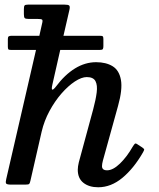

<svg xmlns="http://www.w3.org/2000/svg" viewBox="-20 -800 691 832"><path d="M599.5 -139.5Q559.5 -70 510.2 -29.2Q461 11.5 405.5 11.5Q366 11.5 341.5 -7.8Q317 -27 317 -64.5Q317 -69.5 318.2 -79.5Q319.5 -89.5 321.5 -96.5L384 -327Q395 -368 399 -399.2Q403 -430.5 393.8 -448.2Q384.5 -466 356 -466Q333.5 -466 304.2 -446.8Q275 -427.5 246.2 -394.5Q217.5 -361.5 194.5 -319Q171.5 -276.5 160.5 -229.5L112 -17.5Q109.5 -6 106.5 -3Q103.5 0 89 0H28Q9.5 0 6.5 -5Q3.5 -10 7 -24L136 -583.5H30Q18.5 -583.5 16.2 -586.2Q14 -589 14 -598.5V-631Q14 -639.5 17.5 -642.2Q21 -645 31 -645H150.5L162.5 -698.5Q166 -711.5 162.5 -714.8Q159 -718 141.5 -718H103Q90.5 -718 87 -721.8Q83.5 -725.5 83.5 -739V-760Q83.5 -772.5 86.5 -776.2Q89.5 -780 101.5 -780H259.5Q276 -780 280 -775.8Q284 -771.5 281 -758L255 -645H412Q422.5 -645 425.2 -642.5Q428 -640 428 -631V-600Q428 -591 425.5 -587.2Q423 -583.5 411 -583.5H241L207 -433.5Q198 -394 222.5 -425Q261 -476.5 305 -503.5Q349 -530.5 396.5 -530.5Q439.5 -530.5 468 -513Q496.5 -495.5 504 -454Q511.5 -412.5 491.5 -341L426 -104.5Q422 -89.5 422 -80Q422 -62 444 -62Q469.5 -62 499.8 -91.2Q530 -120.5 554.5 -163.5Q561 -174 564.5 -177.2Q568 -180.5 578 -173L596.5 -161Q605 -155 604.8 -151.8Q604.5 -148.5 599.5 -139.5Z"/></svg>

Font: Besley* Medium
Style: Italic
Weight: 500
Italic angle: -13°
Designer: Owen Earl
Foundry: indestructible type*
Version: Version 3.000; ttfautohint (v1.8.3)